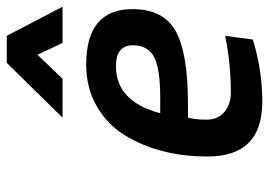

<svg xmlns="http://www.w3.org/2000/svg" viewBox="-134 -651 796 568"><g transform="rotate(-90 264.0 -367.0)"><path d="M200 -580 362 -745H442L528 -580H421L386 -654L315 -580ZM274 -82Q346 -82 416 -94L442 -99L431 -17Q340 11 247 11Q85 11 85 -151Q85 -293 148 -396Q180 -448 234 -479Q288 -510 357 -510Q521 -510 521 -373Q521 -281 455.5 -245Q390 -209 242 -209H200Q194 -187 194 -153.5Q194 -120 217 -101Q240 -82 274 -82ZM260 -291Q344 -291 379 -309Q414 -327 414 -372Q414 -422 352 -422Q248 -422 213 -291Z"/></g></svg>

Font: Titillium Web SemiBold
Style: Italic
Weight: 600
Italic angle: -13°
Version: Version 1.002;PS 57.000;hotconv 1.0.70;makeotf.lib2.5.55311